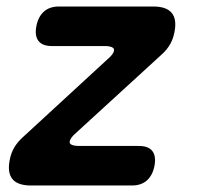

<svg xmlns="http://www.w3.org/2000/svg" viewBox="-20 -570 640 590"><path d="M74.9 0Q35.1 0 18.7 -19.2Q2.4 -38.4 9.5 -76.5Q13.2 -98.1 23 -115.3Q32.8 -132.5 49 -147.3L310.9 -388.4Q320.4 -396.5 324.8 -402.7Q329.2 -409 330.2 -413.7Q331.9 -421.1 324.3 -424.8Q316.7 -428.5 300.2 -428.5H139.5Q110.4 -428.5 98.3 -444.1Q86.2 -459.8 91.6 -488.9Q97 -518 114.5 -534Q132 -550 161.1 -550H451.1Q490.9 -550 507.3 -530.8Q523.6 -511.6 516.5 -473.5Q512.8 -451.9 503 -434.5Q493.2 -417.2 477 -402.7L213.6 -161.6Q204.1 -153.5 199.7 -147.1Q195.3 -140.7 194.3 -136Q192.6 -128.9 200.2 -125.2Q207.8 -121.5 224 -121.5H406.9Q436 -121.5 448.1 -105.9Q460.2 -90.2 454.8 -61.1Q449.4 -32 431.9 -16Q414.4 0 385.3 0Z"/></svg>

Font: Maple Mono
Style: Italic
Weight: 400
Italic angle: -10°
Monospace: yes
Designer: subframe7536
Version: Version 7.300